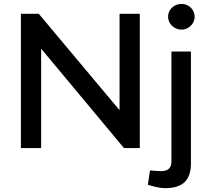

<svg xmlns="http://www.w3.org/2000/svg" viewBox="-20 -772 1091 1001"><path d="M88.9 0V-700H182.2L601.3 -199.9H603.3V-700H708.8V0H626.3L196.5 -515.8H194.5V0ZM840.9 209Q826.5 209 808 205.7Q789.5 202.3 770.4 196.9L750.8 191.2L761.9 116.4L778.5 117.7Q788.4 118.7 799.5 119.5Q810.5 120.2 819.3 120.2Q847 120.2 860.4 107.8Q873.8 95.4 873.8 69.3V-503.2H975.4V81.2Q975.4 145.5 942.6 177.3Q909.8 209 840.9 209ZM925.7 -617.5Q907.2 -617.5 891.1 -626.9Q875 -636.2 865.7 -651.6Q856.4 -666.9 856.4 -685.5Q856.4 -703.3 865.7 -718.5Q875 -733.8 891.1 -742.7Q907.2 -751.6 925.7 -751.6Q945 -751.6 960.5 -742.7Q976.1 -733.8 985.5 -718.5Q994.8 -703.2 994.8 -685.4Q994.8 -666.8 985.5 -651.5Q976.1 -636.3 960.5 -626.9Q945 -617.5 925.7 -617.5Z"/></svg>

Font: REM Medium
Style: Regular
Weight: 500
Designer: Octavio Pardo
Foundry: Ashler Design
Version: Version 1.005;gftools[0.9.28]